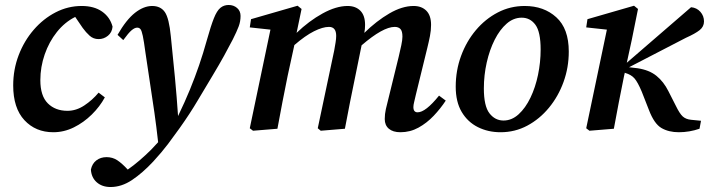

<svg xmlns="http://www.w3.org/2000/svg" viewBox="-20 -517 2847 771"><path d="M194 14Q123 14 78 -34.5Q33 -83 33 -174Q33 -238 55 -295.5Q77 -353 115.5 -397.5Q154 -442 203.5 -467.5Q253 -493 308 -493Q358 -493 390 -470.5Q422 -448 432 -410Q430 -387 413.5 -373.5Q397 -360 376 -360Q355 -360 340 -373.5Q325 -387 312 -405L282 -449Q240 -428 208.5 -388.5Q177 -349 159.5 -298.5Q142 -248 142 -195Q142 -132 172 -102Q202 -72 251 -72Q286 -72 318.5 -93.5Q351 -115 376 -145L401 -126Q381 -89 348.5 -57Q316 -25 276.5 -5.5Q237 14 194 14Z M424 234Q390 234 368.5 215Q347 196 345 164Q350 140 367 127Q384 114 408 114Q432 114 451 126.5Q470 139 493 164Q516 148 540.5 127Q565 106 587 84Q595 76 601.5 68.5Q608 61 615 54Q608 -9 600 -65Q592 -121 583 -179Q574 -237 564 -306Q558 -351 553.5 -372.5Q549 -394 544 -400Q539 -406 531 -406Q521 -406 508.5 -395.5Q496 -385 475 -356L452 -377Q487 -438 522 -465.5Q557 -493 591 -493Q625 -493 642 -468.5Q659 -444 666 -371Q675 -285 682.5 -205.5Q690 -126 695 -51Q723 -109 743 -158Q763 -207 779.5 -255Q796 -303 811 -357Q827 -414 839 -444Q851 -474 865 -485.5Q879 -497 898 -497Q918 -497 932 -485Q946 -473 946 -453Q946 -431 938.5 -411Q931 -391 915 -359Q899 -328 880 -293.5Q861 -259 834 -214Q806 -168 774.5 -114.5Q743 -61 701 -2Q679 29 654.5 61.5Q630 94 595 132Q552 178 510 206Q468 234 424 234Z M996 8 983 -2 1066 -398 983 -407 988 -440 1175 -494 1191 -481 1171 -385Q1221 -433 1275.5 -463Q1330 -493 1376 -493Q1408 -493 1427 -474Q1446 -455 1446 -417Q1446 -400 1443 -385Q1492 -433 1543.5 -463Q1595 -493 1641 -493Q1673 -493 1692 -474Q1711 -455 1711 -417Q1711 -395 1706.5 -372Q1702 -349 1696 -325L1650 -137Q1646 -119 1643 -107Q1640 -95 1640 -87Q1640 -66 1657 -66Q1689 -66 1743 -133L1770 -113Q1749 -81 1721.5 -52Q1694 -23 1660.5 -4.5Q1627 14 1588 14Q1558 14 1541.5 0Q1525 -14 1525 -39Q1525 -59 1529.5 -79Q1534 -99 1541 -126L1581 -289Q1587 -314 1591.5 -335.5Q1596 -357 1596 -370Q1596 -392 1588 -400.5Q1580 -409 1565 -409Q1518 -409 1432 -335L1407 -212Q1396 -159 1385.5 -106.5Q1375 -54 1365 0L1268 8L1256 -2L1322 -314Q1325 -331 1327.5 -346Q1330 -361 1330 -373Q1330 -409 1301 -409Q1276 -409 1241 -391.5Q1206 -374 1162 -336L1135 -212Q1124 -159 1114 -106.5Q1104 -54 1094 0Z M1990 14Q1940 14 1899 -6.5Q1858 -27 1834 -67.5Q1810 -108 1810 -169Q1810 -234 1831.5 -292.5Q1853 -351 1891 -396Q1929 -441 1979 -467Q2029 -493 2087 -493Q2164 -493 2214 -447.5Q2264 -402 2264 -310Q2264 -246 2243 -188Q2222 -130 2184.5 -84.5Q2147 -39 2097.5 -12.5Q2048 14 1990 14ZM2002 -33Q2035 -33 2062.5 -58Q2090 -83 2110 -124.5Q2130 -166 2140.5 -216.5Q2151 -267 2151 -318Q2151 -389 2130 -417.5Q2109 -446 2075 -446Q2042 -446 2014.5 -422Q1987 -398 1966.5 -357.5Q1946 -317 1934.5 -266Q1923 -215 1923 -162Q1923 -91 1945.5 -62Q1968 -33 2002 -33Z M2347 8 2334 -2 2417 -398 2334 -407 2339 -440 2526 -494 2542 -481 2517 -357 2497 -265 2755 -488Q2778 -486 2792.5 -469.5Q2807 -453 2807 -431Q2807 -410 2789.5 -396Q2772 -382 2734 -365L2506 -247L2540 -243Q2587 -236 2616 -212.5Q2645 -189 2664 -151L2694 -92Q2709 -61 2721.5 -49.5Q2734 -38 2755 -36L2795 -32L2789 0Q2748 14 2706 14Q2665 14 2636 -3Q2607 -20 2586 -75L2557 -149Q2541 -187 2528 -202Q2515 -217 2491 -224L2489 -225L2486 -212Q2475 -159 2465 -106.5Q2455 -54 2445 0Z"/></svg>

Font: Source Serif 4 Semibold
Style: Italic
Weight: 600
Italic angle: -12°
Designer: Frank Grießhammer
Foundry: Adobe
Version: Version 4.005;hotconv 1.1.0;makeotfexe 2.6.0